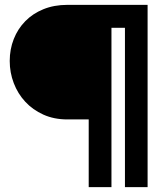

<svg xmlns="http://www.w3.org/2000/svg" viewBox="-20 -770 681 790"><path d="M345 0V-278.6H257.3Q202.3 -278.6 158.4 -298.4Q114.5 -318.2 83.9 -351.4Q53.2 -384.5 36.6 -428Q20 -471.4 20 -519.1Q20 -567.3 36.6 -609.3Q53.2 -651.4 83.9 -682.7Q114.5 -714.1 158.4 -732Q202.3 -750 257.3 -750H587.3V0H494.1V-655.5H438.6V0Z"/></svg>

Font: Spartan ExtBd
Style: Regular
Weight: 800
Designer: Matt Bailey, Mirko Velimirovic
Foundry: Matt Bailey
Version: Version 1.005